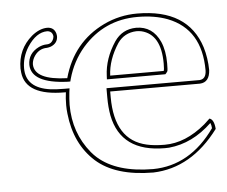

<svg xmlns="http://www.w3.org/2000/svg" viewBox="-40 -489 644 545"><g transform="rotate(-5 281.5 -217.0)"><path d="M547.9 -128.9Q561 -125 563 -98.1Q484.9 6.3 376 9.8Q268.1 9.3 212.9 -40Q156.7 -90.8 147.5 -177.7Q146 -190.4 146 -202.1Q146 -222.2 148.4 -238.8H145Q34.7 -238.8 26.9 -305.2Q26.4 -311.5 25.9 -316.9Q25.9 -372.1 66.9 -407.2Q88.9 -425.3 110.8 -425.8Q130.9 -425.8 136.2 -406.7Q137.2 -402.8 137.2 -399.9Q137.2 -379.9 117.2 -371.6Q111.3 -369.6 106 -369.1Q81.1 -369.1 67.4 -345.2Q62 -335 62 -325.2Q63.5 -281.2 155.8 -278.3Q183.6 -378.9 273.9 -422.4Q318.8 -443.8 369.1 -443.8Q513.7 -443.8 549.3 -331.5Q558.6 -300.8 559.1 -266.1Q557.1 -231.4 529.8 -230H273.9V-213.9Q273.9 -90.8 364.3 -70.8Q385.7 -65.9 415 -65.9Q474.6 -65.9 531.7 -113.8Q540.5 -121.6 547.9 -128.9ZM277.8 -274.9H430.2Q432.1 -277.8 432.1 -295.9Q432.1 -379.4 377 -392.6Q369.6 -394 362.8 -394Q328.1 -392.6 309.1 -365.2Q279.8 -320.3 277.8 -274.9ZM549.3 -116.2Q493.7 -63 426.8 -56.6Q419.9 -56.2 415 -56.2Q289.6 -56.2 268.6 -162.1Q264.2 -186 264.2 -213.9V-240.2H529.8Q548.3 -241.7 548.8 -266.1Q548.8 -383.3 455.1 -419.9Q418 -434.1 369.1 -434.1Q274.4 -434.1 211.9 -362.8Q179.2 -324.7 165.5 -275.4L163.6 -268.1H155.8Q53.2 -272.5 51.8 -325.2Q51.8 -357.9 83.5 -373.5Q95.2 -378.9 106 -378.9Q120.6 -378.9 126 -394.5Q127 -397.9 127 -399.9Q125.5 -414.6 110.8 -416Q79.1 -416 53.7 -376.5Q36.1 -348.1 36.1 -316.9Q36.1 -260.3 106 -251Q123.5 -249 145 -249H159.7L158.2 -237.8Q156.2 -220.2 155.8 -202.1Q155.8 -122.1 204.1 -63.5Q211.9 -54.2 219.7 -47.4Q272.9 -0.5 376 0Q481.9 -1 552.7 -101.1Q552.2 -109.9 549.3 -116.2ZM267.6 -265.1 268.1 -275.4Q270 -324.2 300.8 -370.6Q323.2 -403.3 362.8 -403.8Q409.7 -403.8 430.7 -357.4Q441.9 -331.5 441.9 -295.9Q441.9 -275.9 440.4 -272.9Q438.5 -269.5 437 -268.1L434.1 -265.1Z"/></g></svg>

Font: Linux Biolinum Outline O
Style: Bold
Weight: 700
Designer: Philipp H. Poll
Foundry: Philipp H. Poll
Version: Version 0.9.2